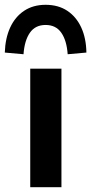

<svg xmlns="http://www.w3.org/2000/svg" viewBox="-55 -780 380 800"><path d="M71 0V-494H201V0ZM43 -554 -35 -561Q-33 -621 -12.5 -665.5Q8 -710 45.5 -735Q83 -760 135 -760Q188 -760 225.5 -735Q263 -710 283.5 -665.5Q304 -621 305 -561L227 -554Q223 -611 200.5 -643.5Q178 -676 135 -676Q92 -676 69.5 -643.5Q47 -611 43 -554Z"/></svg>

Font: Nunito Sans 10pt
Style: Bold
Weight: 700
Designer: Vernon Adams
Foundry: Vernon Adams
Version: Version 3.101;gftools[0.9.27]